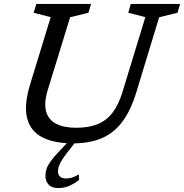

<svg xmlns="http://www.w3.org/2000/svg" viewBox="-20 -721 938 979"><path d="M223 -260.5Q203.5 -195.5 215 -153Q226.5 -110.5 266 -90Q305.5 -69.5 369 -69.5Q432.5 -69.5 477.5 -87.8Q522.5 -106 553.2 -145.8Q584 -185.5 604 -250L721 -633.5L634 -656L647 -701H898.5L885 -656L791.5 -633L675.5 -252Q647 -158 603.8 -100.2Q560.5 -42.5 498.5 -16.2Q436.5 10 352 10Q257 10 196.5 -20.5Q136 -51 118.5 -117.5Q101 -184 134 -292L238.5 -633.5L151.5 -656L165.5 -701H444.5L431 -656L337.5 -633ZM275.5 153.5Q275.5 170 286 179.5Q296.5 189 316.5 189Q331.5 189 345.8 185Q360 181 382 168L383.5 196.5Q351 220.5 327.2 229.2Q303.5 238 277.5 238Q244 238 227.8 220.2Q211.5 202.5 211.5 176Q211.5 159 216.8 141.8Q222 124.5 238 102Q254 79.5 285.5 46.5L348 -19.5H382.5L323 57Q303 83 292.8 100.2Q282.5 117.5 279 130Q275.5 142.5 275.5 153.5Z"/></svg>

Font: Newsreader 8pt
Style: Italic
Weight: 400
Italic angle: -17°
Version: Version 1.003